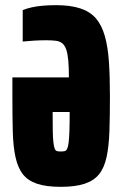

<svg xmlns="http://www.w3.org/2000/svg" viewBox="-20 -716 471 744"><path d="M215 8Q159 8 123.5 -4Q88 -16 68.5 -41Q49 -66 40 -107.5Q31 -149 29.5 -207.5Q28 -266 28 -344V-416H247Q247 -456 244.5 -482.5Q242 -509 236.5 -524.5Q231 -540 221.5 -548Q212 -556 196.5 -558Q181 -560 159 -560Q136 -560 111 -558.5Q86 -557 68 -555V-677Q83 -683 103 -687.5Q123 -692 147 -694Q171 -696 197 -696Q253 -696 291 -683.5Q329 -671 351.5 -645Q374 -619 386 -577Q398 -535 402 -477.5Q406 -420 406 -344Q406 -266 404 -207.5Q402 -149 393 -107.5Q384 -66 364 -41Q344 -16 308 -4Q272 8 215 8ZM215 -129Q225 -129 231 -130.5Q237 -132 240.5 -140Q244 -148 246 -164Q248 -180 249 -209Q250 -238 250 -282H184Q184 -238 184.5 -209Q185 -180 187 -164Q189 -148 192 -140Q195 -132 201 -130.5Q207 -129 215 -129Z"/></svg>

Font: Saira ExtraCondensed Black
Style: Regular
Weight: 900
Width: 2
Designer: Hector Gatti with collaboration of the Omnibus-Type team
Foundry: Omnibus-Type
Version: Version 1.101